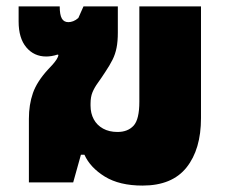

<svg xmlns="http://www.w3.org/2000/svg" viewBox="-20 -568 704 598"><path d="M424 10Q352 10 306.5 -18Q261 -46 243 -86H232L208 0H70V-198Q70 -242 82.5 -278Q95 -314 130 -352Q137 -359 144 -367Q151 -375 156 -382.5Q161 -390 162 -397L159 -398Q150 -395 141 -393.5Q132 -392 124 -392Q86 -392 62 -420.5Q38 -449 38 -501V-548H166Q166 -522 172.5 -510.5Q179 -499 193 -499Q200 -499 208 -502Q216 -505 224 -512L240 -548H347V-466Q347 -439 343 -419Q339 -399 330.5 -382Q322 -365 308 -344Q295 -324 284.5 -309.5Q274 -295 268 -280.5Q262 -266 262 -245V-239Q262 -215 272 -196.5Q282 -178 301 -167.5Q320 -157 346 -157Q378 -157 396 -176.5Q414 -196 414 -251V-548H606V-200Q606 -103 561 -46.5Q516 10 424 10Z"/></svg>

Font: Noto Sans Thai Black
Style: Regular
Weight: 900
Version: Version 2.001